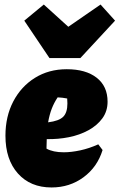

<svg xmlns="http://www.w3.org/2000/svg" viewBox="-20 -812 527 846"><path d="M207 14Q114 14 59 -47.5Q4 -109 4 -214Q4 -299 38.5 -365Q73 -431 134 -469Q195 -507 274 -507Q358 -507 406 -469.5Q454 -432 454 -364Q454 -322 431 -290.5Q408 -259 369.5 -238Q331 -217 283.5 -207.5Q236 -198 186 -199Q185 -182 185 -163Q185 -159 185 -157Q214 -141 261 -141Q294 -141 333.5 -149.5Q373 -158 413 -176L432 -151Q409 -76 348 -31Q287 14 207 14ZM277 -356Q277 -367 276 -378Q256 -382 234 -383Q218 -359 208 -333Q198 -307 192 -273Q240 -279 258.5 -297.5Q277 -316 277 -356ZM198 -556 87 -721 173 -792 281 -694 423 -792 487 -721 334 -556Z"/></svg>

Font: Piazzolla Black
Style: Italic
Weight: 900
Italic angle: -11.3°
Designer: Juan Pablo del Peral
Foundry: Huerta Tipografica
Version: Version 1.330